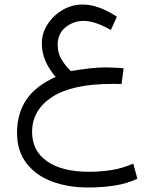

<svg xmlns="http://www.w3.org/2000/svg" viewBox="-20 -498 678 847"><path d="M469.2 -365.7Q398.4 -405.8 349.1 -405.8Q304.2 -405.8 269.3 -377.7Q234.4 -349.6 234.4 -300.3Q234.4 -261.7 253.2 -232.7Q272 -203.6 292.5 -184.6Q335.9 -191.9 375 -196.3Q414.1 -200.7 445.3 -200.7Q465.8 -200.7 485.8 -199.5Q505.9 -198.2 525.4 -196.8L516.1 -127.4Q502.4 -127.9 492.2 -127.9Q481.9 -127.9 475.1 -127.9Q298.8 -127.9 210.2 -70.3Q121.6 -12.7 121.6 84Q121.6 167.5 187.5 213.6Q253.4 259.8 374 259.8Q423.3 259.8 471.9 252.2Q520.5 244.6 567.9 223.6L585.9 290.5Q539.1 312.5 483.9 320.8Q428.7 329.1 368.7 329.1Q279.8 329.1 209 302.5Q138.2 275.9 96.7 222.2Q55.2 168.5 55.2 87.4Q55.2 2.9 96.4 -58.3Q137.7 -119.6 225.6 -158.7Q196.3 -192.4 180.4 -229.2Q164.6 -266.1 164.6 -306.6Q164.6 -351.6 189.7 -390.6Q214.8 -429.7 255.9 -453.9Q296.9 -478 344.2 -478Q414.6 -478 495.6 -424.3Z"/></svg>

Font: Vazir Light WOL
Style: Light-WOL
Weight: 300
Designer: Saber Rastikerdar
Foundry: Saber Rastikerdar
Version: Version 30.0.0